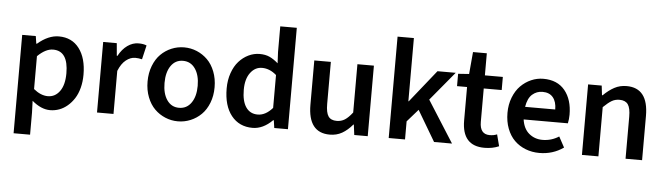

<svg xmlns="http://www.w3.org/2000/svg" viewBox="-52 -922 4605 1332"><g transform="rotate(5 2250.0 -256.0)"><path d="M73.2 193.8V-491.2H168L175.8 -439H180.2Q254.9 -502.9 328.1 -502.9Q418.9 -502.9 470 -435.5Q521 -368.2 521 -252.9Q521 -203.6 509.8 -160.9Q498.5 -118.2 478.5 -86.9Q458.5 -55.7 431.9 -33Q405.3 -10.3 374.5 1Q343.8 12.2 311 12.2Q248.5 12.2 185.1 -42L188 40V193.8ZM287.1 -83Q337.9 -83 369.9 -127.2Q401.9 -171.4 401.9 -252Q401.9 -408.2 295.9 -408.2Q244.6 -408.2 188 -353V-124Q237.8 -83 287.1 -83Z M637.2 0V-491.2H731.9L739.7 -403.8H744.1Q769.5 -451.2 805.9 -477.1Q842.3 -502.9 882.8 -502.9Q917.5 -502.9 939 -493.2L916 -395Q891.6 -400.9 868.2 -400.9Q835.4 -400.9 804.2 -376.2Q772.9 -351.6 752 -299.8V0Z M1200.7 12.2Q1154.8 12.2 1112.8 -5.4Q1070.8 -22.9 1038.6 -54.9Q1006.3 -86.9 987.1 -136.2Q967.8 -185.5 967.8 -245.1Q967.8 -304.7 987.1 -354.2Q1006.3 -403.8 1038.6 -435.8Q1070.8 -467.8 1112.8 -485.4Q1154.8 -502.9 1200.7 -502.9Q1247.1 -502.9 1289.1 -485.4Q1331.1 -467.8 1363.5 -435.8Q1396 -403.8 1415.3 -354.2Q1434.6 -304.7 1434.6 -245.1Q1434.6 -185.5 1415.3 -136.2Q1396 -86.9 1363.5 -54.9Q1331.1 -22.9 1289.1 -5.4Q1247.1 12.2 1200.7 12.2ZM1200.7 -82Q1254.4 -82 1285.6 -126.5Q1316.9 -170.9 1316.9 -245.1Q1316.9 -319.8 1285.6 -364.5Q1254.4 -409.2 1200.7 -409.2Q1147.5 -409.2 1116.7 -364.7Q1085.9 -320.3 1085.9 -245.1Q1085.9 -170.9 1116.7 -126.5Q1147.5 -82 1200.7 -82Z M1720.7 12.2Q1627.4 12.2 1573 -56.2Q1518.6 -124.5 1518.6 -245.1Q1518.6 -303.2 1535.9 -352.5Q1553.2 -401.9 1582.3 -434.3Q1611.3 -466.8 1648.9 -484.9Q1686.5 -502.9 1726.6 -502.9Q1766.1 -502.9 1795.2 -489.7Q1824.2 -476.6 1855.5 -449.2L1851.6 -527.8V-706.1H1966.8V0H1871.6L1863.8 -53.2H1859.4Q1793.9 12.2 1720.7 12.2ZM1748.5 -83Q1803.2 -83 1851.6 -138.2V-367.2Q1804.7 -408.2 1751.5 -408.2Q1702.6 -408.2 1670.2 -364.7Q1637.7 -321.3 1637.7 -246.1Q1637.7 -167 1666.5 -125Q1695.3 -83 1748.5 -83Z M2258.8 12.2Q2107.4 12.2 2107.4 -183.1V-491.2H2222.7V-198.2Q2222.7 -138.2 2240.2 -112.5Q2257.8 -86.9 2298.3 -86.9Q2330.1 -86.9 2354.7 -102.5Q2379.4 -118.2 2407.7 -154.8V-491.2H2522.5V0H2428.7L2419.4 -71.8H2416.5Q2381.8 -30.8 2344 -9.3Q2306.2 12.2 2258.8 12.2Z M2668.5 0V-706.1H2782.2V-266.1H2785.2L2965.3 -491.2H3092.3L2925.3 -290L3109.4 0H2984.4L2858.4 -212.9L2782.2 -126V0Z M3335.4 9.8Q3179.2 9.8 3179.2 -167V-399.9H3109.4V-485.8L3185.5 -491.2L3199.2 -645H3295.4V-491.2H3420.4V-399.9H3295.4V-167Q3295.4 -81.1 3364.3 -81.1Q3392.6 -81.1 3415.5 -90.8L3436.5 -9.8Q3391.6 9.8 3335.4 9.8Z M3704.1 -412.1Q3663.6 -412.1 3632.8 -385.3Q3602.1 -358.4 3592.3 -297.9H3802.2Q3802.2 -351.6 3777.3 -381.8Q3752.4 -412.1 3704.1 -412.1ZM3718.3 12.2Q3666.5 12.2 3621.8 -5.4Q3577.1 -22.9 3544.4 -55.2Q3511.7 -87.4 3492.9 -136.7Q3474.1 -186 3474.1 -246.1Q3474.1 -304.2 3493.4 -353.5Q3512.7 -402.8 3544.7 -435.1Q3576.7 -467.3 3617.4 -485.1Q3658.2 -502.9 3702.1 -502.9Q3799.8 -502.9 3852.1 -439.2Q3904.3 -375.5 3904.3 -270Q3904.3 -239.3 3897.9 -210H3589.8Q3599.1 -145.5 3638.4 -112.8Q3677.7 -80.1 3731.9 -80.1Q3793.9 -80.1 3846.2 -113.8L3886.2 -40Q3812 12.2 3718.3 12.2Z M4014.2 0V-491.2H4108.9L4116.7 -424.8H4121.1Q4158.7 -461.9 4197 -482.4Q4235.4 -502.9 4281.7 -502.9Q4433.1 -502.9 4433.1 -308.1V0H4317.9V-293Q4317.9 -353 4299.8 -378.4Q4281.7 -403.8 4240.7 -403.8Q4210.4 -403.8 4186.5 -389.6Q4162.6 -375.5 4128.9 -342.8V0Z"/></g></svg>

Font: Source Sans 3 Semibold
Style: Regular
Weight: 600
Designer: Paul D. Hunt
Foundry: Adobe
Version: Version 3.052;hotconv 1.1.0;makeotfexe 2.6.0